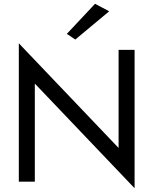

<svg xmlns="http://www.w3.org/2000/svg" viewBox="-20 -965 815 1020"><path d="M560 -905 485 -945 335 -785 380 -755ZM610 -700V-179L80 -735V0H165V-521L695 35V-700Z"/></svg>

Font: Jost
Style: Regular
Weight: 400
Version: Version 3.710